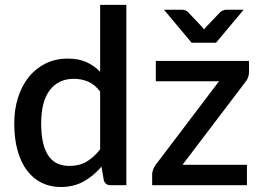

<svg xmlns="http://www.w3.org/2000/svg" viewBox="-20 -760 1073 788"><path d="M391 -384.5Q368.5 -413.5 341.5 -425Q314.5 -436.5 283 -436.5Q220 -436.5 184.5 -390.2Q149 -344 149 -253.5Q149 -206.5 157 -173.2Q165 -140 180 -119Q195 -98 216.5 -88.5Q238 -79 265 -79Q306 -79 335.8 -96.8Q365.5 -114.5 391 -147ZM498.5 -740V0H433.5Q412 0 406 -20.5L396.5 -76Q364.5 -38.5 323.8 -15.5Q283 7.5 229 7.5Q186 7.5 151 -9.8Q116 -27 91 -60Q66 -93 52.2 -141.8Q38.5 -190.5 38.5 -253.5Q38.5 -310.5 53.8 -359Q69 -407.5 97.5 -443.2Q126 -479 166.8 -499.2Q207.5 -519.5 258 -519.5Q303 -519.5 334.5 -505.2Q366 -491 391 -465.5V-740ZM1002 -465Q1002 -453.5 998.2 -442.5Q994.5 -431.5 987.5 -424L729 -83.5H993.5V0H604.5V-45Q604.5 -52.5 608 -63Q611.5 -73.5 618.5 -83L879 -426.5H619.5V-510H1002ZM980 -720 866.5 -584.5H766.5L653 -720H727.5Q734.5 -720 740.5 -717.5Q746.5 -715 750 -712L808 -651Q812.5 -646 818 -639.5Q820.5 -643 822.8 -645.8Q825 -648.5 827.5 -651L885.5 -712Q889.5 -714.5 895.5 -717.2Q901.5 -720 908 -720Z"/></svg>

Font: Lato 2
Style: Regular
Weight: 600
Designer: Lukasz Dziedzic with Adam Twardoch and Botio Nikoltchev
Foundry: tyPoland Lukasz Dziedzic
Version: Version 2.015; 2015-08-06; http://www.latofonts.com/